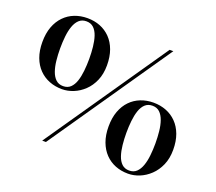

<svg xmlns="http://www.w3.org/2000/svg" viewBox="-127 -933 1254 1117"><g transform="rotate(20 500.0 -375.0)"><path d="M230.5 0 746.5 -750H769.5L253.5 0ZM235.5 -320.5Q193 -320.5 156.5 -334.8Q120 -349 92.8 -376.8Q65.5 -404.5 50.2 -445.5Q35 -486.5 35 -540Q35 -593.5 50.2 -634.5Q65.5 -675.5 92.8 -703.5Q120 -731.5 156.5 -745.8Q193 -760 235.5 -760Q278 -760 314.2 -745.8Q350.5 -731.5 377.8 -703.5Q405 -675.5 420 -634.5Q435 -593.5 435 -540Q435 -486.5 417.2 -445.5Q399.5 -404.5 370.2 -376.8Q341 -349 305.8 -334.8Q270.5 -320.5 235.5 -320.5ZM235.5 -339.5Q263.5 -339.5 281 -356.2Q298.5 -373 308 -401.5Q317.5 -430 321.2 -466Q325 -502 325 -540Q325 -578.5 321.2 -614.2Q317.5 -650 308 -678.5Q298.5 -707 281 -723.8Q263.5 -740.5 235.5 -740.5Q208 -740.5 190.2 -723.8Q172.5 -707 162.5 -678.5Q152.5 -650 148.8 -614.2Q145 -578.5 145 -540Q145 -502 148.8 -466Q152.5 -430 162.5 -401.5Q172.5 -373 190.2 -356.2Q208 -339.5 235.5 -339.5ZM764.5 10Q722 10 685.8 -4.2Q649.5 -18.5 622.5 -46.5Q595.5 -74.5 580.2 -115.5Q565 -156.5 565 -210Q565 -263.5 580.2 -304.5Q595.5 -345.5 622.5 -373.2Q649.5 -401 685.8 -415.2Q722 -429.5 764.5 -429.5Q807 -429.5 843.5 -415.2Q880 -401 907.2 -373.2Q934.5 -345.5 949.8 -304.5Q965 -263.5 965 -210Q965 -156.5 947 -115.5Q929 -74.5 899.5 -46.5Q870 -18.5 834.8 -4.2Q799.5 10 764.5 10ZM764.5 -9.5Q792.5 -9.5 810 -26.2Q827.5 -43 837.5 -71.5Q847.5 -100 851.2 -136Q855 -172 855 -210Q855 -248.5 851.2 -284.2Q847.5 -320 837.5 -348.5Q827.5 -377 810 -393.8Q792.5 -410.5 764.5 -410.5Q737 -410.5 719.2 -393.8Q701.5 -377 692 -348.5Q682.5 -320 678.8 -284.2Q675 -248.5 675 -210Q675 -172 678.8 -136Q682.5 -100 692 -71.5Q701.5 -43 719.2 -26.2Q737 -9.5 764.5 -9.5Z"/></g></svg>

Font: Bodoni Moda SC 11pt
Style: Regular
Weight: 400
Version: Version 2.005